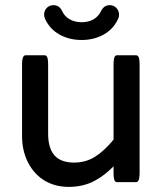

<svg xmlns="http://www.w3.org/2000/svg" viewBox="-20 -712 635 748"><path d="M65.9 -181.6V-459Q65.9 -487.3 72.8 -493.7Q75.2 -496.6 79.1 -496.6H154.3Q158.2 -496.6 160.6 -494.1Q163.1 -491.7 164.1 -489Q165 -486.3 166 -482.4Q167.5 -474.1 167.5 -459V-191.4Q167.5 -131.3 195.3 -103.5Q220.2 -78.6 268.6 -78.6Q314 -78.6 350.1 -101.3Q386.2 -124 422.4 -168V-459Q422.4 -483.9 427.2 -491.7Q430.2 -496.6 435.5 -496.6H510.7Q514.6 -496.6 517.6 -493.4Q520.5 -490.2 522 -484.4Q523.9 -474.1 523.9 -459V-40Q523.9 -11.7 517.1 -5.4Q514.6 -2.4 510.7 -2.4H435.5Q431.6 -2.4 428.7 -5.4Q422.4 -11.7 422.4 -40V-64Q386.2 -27.3 347.2 -6.8Q303.2 16.1 248 16.1Q192.9 16.1 150.4 -10.3Q135.7 -19.5 122.6 -32.7Q101.6 -53.7 87.9 -81.5Q65.9 -126.5 65.9 -181.6ZM151.9 -655.3Q151.9 -670.9 162.4 -681.4Q172.9 -691.9 188 -691.9Q211.4 -691.9 221.7 -669.4Q231.4 -648.4 251.2 -637Q271 -625.5 297.9 -625.5Q336.4 -625.5 359.4 -648.4Q368.2 -657.2 372.8 -667.2Q377.4 -677.2 382.8 -682.1Q392.6 -691.9 407.2 -691.9Q423.3 -691.9 433.6 -680.9Q443.8 -669.9 443.8 -655.3Q443.8 -646.5 440.4 -639.2Q422.9 -599.6 384.3 -577.6Q346.2 -556.2 297.9 -556.2Q249.5 -556.2 211.4 -577.6Q172.9 -599.6 155.3 -639.2Q151.9 -646.5 151.9 -655.3Z"/></svg>

Font: YuPearl-Medium
Style: Medium
Weight: 500
Designer: Max Yao
Foundry: Max-Everyday
Version: Version 1.011; ttfautohint (v1.8.3)